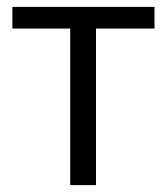

<svg xmlns="http://www.w3.org/2000/svg" viewBox="-20 -538 484 558"><path d="M184 0V-455H16V-518H429V-455H259V0Z"/></svg>

Font: Ubuntu Sans
Style: Regular
Weight: 400
Designer: Dalton Maag Ltd
Foundry: Dalton Maag Ltd
Version: Version 1.006; ttfautohint (v1.8.4.7-5d5b)